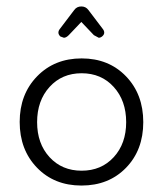

<svg xmlns="http://www.w3.org/2000/svg" viewBox="-20 -565 505 595"><path d="M233 -36Q294 -36 332.5 -78Q371 -120 371 -186.5Q371 -253 332.5 -295.5Q294 -338 233 -338Q172 -338 133.5 -295.5Q95 -253 95 -186.5Q95 -120 133.5 -78Q172 -36 233 -36ZM94.5 -45.5Q41 -101 41 -187Q41 -273 95 -328.5Q149 -384 233 -384Q317 -384 370.5 -328.5Q424 -273 424 -186.5Q424 -100 370.5 -45Q317 10 232.5 10Q148 10 94.5 -45.5ZM167 -452Q161 -458 161 -464Q161 -470 166 -476L210 -534Q218 -545 232 -545Q246 -545 254 -534L298 -476Q303 -470 303 -464Q303 -458 297.5 -453Q292 -448 286 -448L271 -456L232 -497L193 -456Q185 -448 178 -448Z"/></svg>

Font: Flamenco
Style: Regular
Weight: 400
Designer: Luciano Vergara
Foundry: Luciano Vergara
Version: Version 1.003